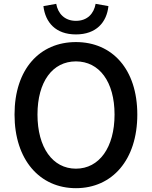

<svg xmlns="http://www.w3.org/2000/svg" viewBox="-20 -970 794 1004"><path d="M377 14C567 14 698 -134 698 -371C698 -608 567 -750 377 -750C188 -750 56 -609 56 -371C56 -134 188 14 377 14ZM377 -88C255 -88 176 -199 176 -371C176 -543 255 -649 377 -649C499 -649 579 -543 579 -371C579 -199 499 -88 377 -88ZM377 -790C483 -790 538 -853 547 -938L480 -950C471 -899 437 -861 377 -861C318 -861 283 -899 274 -950L207 -938C217 -853 271 -790 377 -790Z"/></svg>

Font: Noto Sans CJK SC Medium
Style: Regular
Weight: 500
Designer: Ryoko NISHIZUKA 西塚涼子 (kana, bopomofo & ideographs); Paul D. Hunt (Latin, Greek & Cyrillic); Sandoll Communications 산돌커뮤니
Foundry: Adobe
Version: Version 2.004;hotconv 1.0.118;makeotfexe 2.5.65603